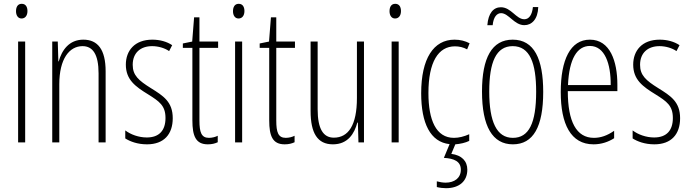

<svg xmlns="http://www.w3.org/2000/svg" viewBox="-20 -747 3620 1007"><path d="M94 -727C72 -727 64 -709 64 -688C64 -667 74 -650 93 -650C112 -650 124 -665 124 -689C124 -709 116 -727 94 -727ZM112 -529H75V0H112Z M417 -539C342 -539 304 -483 288 -425H286L283 -529H254V0H291V-305C291 -439 344 -505 413 -505C466 -505 497 -463 497 -362V0H534V-373C534 -488 492 -539 417 -539Z M886 -127C886 -213 837 -244 771 -285C707 -325 676 -352 676 -407C676 -470 717 -505 778 -505C810 -505 844 -495 867 -479L883 -510C855 -529 818 -539 779 -539C686 -539 640 -481 640 -408C640 -329 690 -293 757 -252C816 -215 848 -193 848 -128C848 -63 815 -26 750 -26C708 -26 666 -41 637 -63V-21C662 -5 701 10 751 10C840 10 886 -43 886 -127Z M1076 -24C1036 -24 1026 -53 1026 -115V-496H1124V-529H1026V-656H998L988 -529L939 -519V-496H989V-116C989 -33 1007 10 1070 10C1091 10 1107 6 1122 -1V-35C1111 -29 1093 -24 1076 -24Z M1232 -727C1210 -727 1202 -709 1202 -688C1202 -667 1212 -650 1231 -650C1250 -650 1262 -665 1262 -689C1262 -709 1254 -727 1232 -727ZM1250 -529H1213V0H1250Z M1479 -24C1439 -24 1429 -53 1429 -115V-496H1527V-529H1429V-656H1401L1391 -529L1342 -519V-496H1392V-116C1392 -33 1410 10 1473 10C1494 10 1510 6 1525 -1V-35C1514 -29 1496 -24 1479 -24Z M1889 -529H1852V-233C1852 -90 1807 -25 1731 -25C1676 -25 1646 -70 1646 -174V-529H1609V-165C1609 -49 1645 10 1726 10C1805 10 1839 -47 1854 -104H1857L1860 0H1889Z M2053 -727C2031 -727 2023 -709 2023 -688C2023 -667 2033 -650 2052 -650C2071 -650 2083 -665 2083 -689C2083 -709 2075 -727 2053 -727ZM2071 -529H2034V0H2071Z M2431 143C2431 98 2402 67 2347 60L2368 10C2393 8 2421 2 2441 -8V-43C2414 -31 2387 -24 2361 -24C2267 -24 2227 -117 2227 -259C2227 -422 2279 -504 2366 -504C2389 -504 2410 -499 2430 -488L2443 -520C2420 -532 2394 -539 2364 -539C2254 -539 2189 -440 2189 -258C2189 -100 2237 -2 2338 9L2308 81C2361 84 2397 99 2397 143C2397 187 2363 211 2317 211C2303 211 2285 208 2271 204V234C2286 238 2305 240 2319 240C2389 240 2431 203 2431 143Z M2536 -615H2564C2568 -658 2586 -678 2608 -678C2648 -678 2677 -615 2730 -615C2769 -615 2801 -646 2803 -710H2775C2771 -670 2755 -646 2730 -646C2687 -646 2661 -709 2607 -709C2568 -709 2541 -678 2536 -615ZM2829 -265C2829 -437 2782 -539 2669 -539C2560 -539 2508 -444 2508 -267C2508 -84 2563 10 2670 10C2777 10 2829 -82 2829 -265ZM2546 -267C2546 -421 2582 -505 2669 -505C2759 -505 2792 -416 2792 -266C2792 -101 2754 -24 2670 -24C2585 -24 2546 -108 2546 -267Z M3074 -539C2971 -539 2921 -433 2921 -264C2921 -97 2973 10 3093 10C3135 10 3171 -3 3201 -22V-61C3165 -36 3131 -24 3095 -24C3003 -24 2958 -109 2958 -269H3218V-303C3218 -425 3180 -539 3074 -539ZM3074 -506C3152 -506 3184 -412 3183 -301H2959C2965 -439 3007 -506 3074 -506Z M3547 -127C3547 -213 3498 -244 3432 -285C3368 -325 3337 -352 3337 -407C3337 -470 3378 -505 3439 -505C3471 -505 3505 -495 3528 -479L3544 -510C3516 -529 3479 -539 3440 -539C3347 -539 3301 -481 3301 -408C3301 -329 3351 -293 3418 -252C3477 -215 3509 -193 3509 -128C3509 -63 3476 -26 3411 -26C3369 -26 3327 -41 3298 -63V-21C3323 -5 3362 10 3412 10C3501 10 3547 -43 3547 -127Z"/></svg>

Font: Noto Sans Lao UI ExtCond ExtLt
Style: Regular
Weight: 200
Width: 2
Designer: Monotype Design Team
Foundry: Monotype Imaging Inc.
Version: Version 2.000